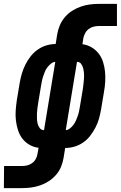

<svg xmlns="http://www.w3.org/2000/svg" viewBox="-75 -755 623 990"><path d="M-55 215 -54 101H37Q51 101 64.5 98Q78 95 90 86.5Q102 78 109 65.5Q116 53 118 40L124 7Q98 4 76 -9Q54 -22 39.5 -41.5Q25 -61 17.5 -85Q10 -109 7 -134.5Q4 -160 6 -186.5Q8 -213 12 -240L27 -330Q31 -353 38 -376.5Q45 -400 56 -422Q67 -444 83 -464.5Q99 -485 120 -499.5Q141 -514 164.5 -521Q188 -528 212 -528L220 -578Q224 -602 233.5 -624.5Q243 -647 259.5 -666.5Q276 -686 297.5 -699.5Q319 -713 342 -721Q365 -729 388.5 -732Q412 -735 436 -735H528V-621H437Q423 -621 409.5 -618Q396 -615 384 -606.5Q372 -598 365 -585.5Q358 -573 355 -560L350 -527Q375 -524 397 -511Q419 -498 434 -478.5Q449 -459 456.5 -435Q464 -411 466.5 -385.5Q469 -360 467.5 -333.5Q466 -307 461 -280L446 -190Q442 -167 435.5 -143.5Q429 -120 417.5 -98Q406 -76 390.5 -55.5Q375 -35 354 -20.5Q333 -6 309 1Q285 8 261 8L253 58Q249 82 240 104.5Q231 127 214 146.5Q197 166 176 179.5Q155 193 131.5 201Q108 209 84.5 212Q61 215 37 215ZM264 -84Q276 -85 286.5 -93.5Q297 -102 304.5 -112.5Q312 -123 317 -134.5Q322 -146 326 -157.5Q330 -169 332.5 -181Q335 -193 337 -205L352 -295Q354 -309 355.5 -322.5Q357 -336 358 -349.5Q359 -363 358 -376.5Q357 -390 354 -402.5Q351 -415 343.5 -425.5Q336 -436 322 -436ZM152 -84 210 -436Q198 -435 187.5 -426.5Q177 -418 169 -407.5Q161 -397 156.5 -385.5Q152 -374 148 -362.5Q144 -351 141.5 -339Q139 -327 137 -315L122 -225Q120 -211 118 -197.5Q116 -184 115.5 -170.5Q115 -157 115.5 -143.5Q116 -130 119 -117.5Q122 -105 130 -94.5Q138 -84 152 -84Z"/></svg>

Font: Iosevka Curly Slab Heavy
Style: Italic
Weight: 900
Italic angle: -9°
Monospace: yes
Designer: Belleve Invis
Foundry: Belleve Invis
Version: Version 22.1.2; ttfautohint (v1.8.4)